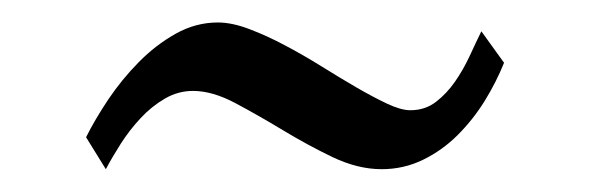

<svg xmlns="http://www.w3.org/2000/svg" viewBox="-20 -350 526 170"><path d="M426.3 -294.4Q419.4 -277.3 409.2 -260.7Q398.9 -244.1 385.3 -230.5Q371.6 -216.8 354.5 -208.5Q337.4 -200.2 317.9 -200.2Q296.9 -200.2 274.4 -210.9Q252 -221.7 230.2 -234.9Q208.5 -248 188.2 -258.8Q168 -269.5 150.9 -269.5Q137.7 -269.5 126 -262.7Q114.3 -255.9 104.5 -245.4Q94.7 -234.9 86.9 -222.7Q79.1 -210.4 73.7 -200.2L56.2 -228.5Q64 -244.1 75.9 -262Q87.9 -279.8 102.8 -294.9Q117.7 -310.1 135.5 -320.1Q153.3 -330.1 172.9 -330.1Q185.5 -330.1 200.9 -324.2Q216.3 -318.4 232.4 -309.8Q248.5 -301.3 264.6 -291.3Q280.8 -281.2 295.4 -272.7Q310.1 -264.2 322.5 -258.3Q335 -252.4 343.3 -252.4Q356.4 -252.4 366 -259.8Q375.5 -267.1 382.8 -277.6Q390.1 -288.1 395.8 -300.3Q401.4 -312.5 406.2 -322.3Z"/></svg>

Font: CAT Linz
Style: Regular
Weight: 400
Designer: Peter Wiegel
Foundry: Peter Wiegel
Version: Version 1.08